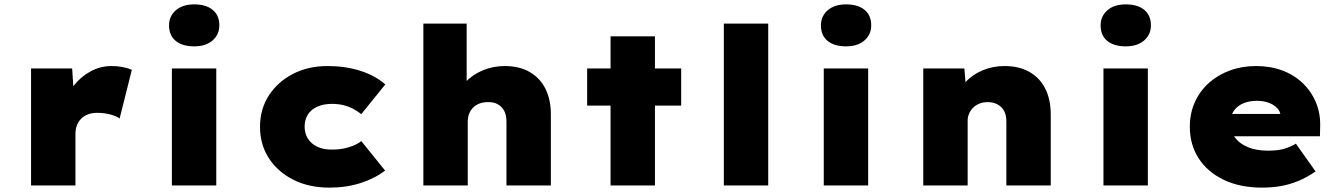

<svg xmlns="http://www.w3.org/2000/svg" viewBox="-20 -848 6123 878"><path d="M122 0V-535H310L322 -347L269 -361Q283 -413 316 -455Q349 -497 394 -521.5Q439 -546 490 -546Q516 -546 540 -541.5Q564 -537 583 -529L527 -306Q513 -317 484.5 -324.5Q456 -332 425 -332Q400 -332 381 -324.5Q362 -317 349.5 -303.5Q337 -290 331 -273Q325 -256 325 -236V0Z M766 0V-535H969V0ZM868 -636Q814 -636 783.5 -661Q753 -686 753 -732Q753 -774 784 -801Q815 -828 868 -828Q922 -828 952.5 -803Q983 -778 983 -732Q983 -690 952 -663Q921 -636 868 -636Z M1486 10Q1393 10 1321.5 -26Q1250 -62 1209.5 -124.5Q1169 -187 1169 -268Q1169 -349 1209.5 -411.5Q1250 -474 1319.5 -510Q1389 -546 1478 -546Q1559 -546 1627 -524.5Q1695 -503 1742 -462L1632 -326Q1616 -339 1595.5 -350Q1575 -361 1551 -367Q1527 -373 1498 -373Q1459 -373 1430.5 -360Q1402 -347 1387.5 -323.5Q1373 -300 1373 -269Q1373 -239 1387 -215.5Q1401 -192 1429 -178Q1457 -164 1496 -164Q1530 -164 1555 -169.5Q1580 -175 1599.5 -183.5Q1619 -192 1632 -203L1741 -68Q1694 -32 1629 -11Q1564 10 1486 10Z M1916 0V-740H2114V-411L2066 -394Q2076 -438 2108 -472Q2140 -506 2187 -526Q2234 -546 2288 -546Q2356 -546 2403.5 -518Q2451 -490 2475 -440.5Q2499 -391 2499 -326V0H2296V-291Q2296 -321 2286 -340.5Q2276 -360 2256.5 -371Q2237 -382 2211 -381Q2191 -381 2174 -375Q2157 -369 2144.5 -357Q2132 -345 2125.5 -328.5Q2119 -312 2119 -292V0H2018Q1975 0 1949.5 0Q1924 0 1916 0Z M2772 0V-682H2975V0ZM2665 -365V-535H3095V-365Z M3290 0V-740H3493V0Z M3747 0V-535H3950V0ZM3849 -636Q3795 -636 3764.5 -661Q3734 -686 3734 -732Q3734 -774 3765 -801Q3796 -828 3849 -828Q3903 -828 3933.5 -803Q3964 -778 3964 -732Q3964 -690 3933 -663Q3902 -636 3849 -636Z M4202 0V-535H4390L4400 -411L4353 -398Q4364 -439 4395 -472.5Q4426 -506 4472.5 -526Q4519 -546 4574 -546Q4641 -546 4688.5 -518.5Q4736 -491 4760.5 -441.5Q4785 -392 4785 -324V0H4582V-293Q4582 -321 4572 -340Q4562 -359 4542.5 -370Q4523 -381 4497 -381Q4474 -381 4457 -373.5Q4440 -366 4428.5 -354Q4417 -342 4411 -327Q4405 -312 4405 -297V0H4304Q4261 0 4235.5 0Q4210 0 4202 0Z M5026 0V-535H5229V0ZM5128 -636Q5074 -636 5043.5 -661Q5013 -686 5013 -732Q5013 -774 5044 -801Q5075 -828 5128 -828Q5182 -828 5212.5 -803Q5243 -778 5243 -732Q5243 -690 5212 -663Q5181 -636 5128 -636Z M5752 10Q5650 10 5575.5 -26Q5501 -62 5461 -124.5Q5421 -187 5421 -268Q5421 -330 5444 -381Q5467 -432 5508.5 -469Q5550 -506 5605 -526Q5660 -546 5724 -546Q5789 -546 5843 -526Q5897 -506 5936.5 -468.5Q5976 -431 5997.5 -380Q6019 -329 6017 -268L6016 -225H5541L5518 -327H5855L5836 -301V-319Q5835 -338 5820.5 -353.5Q5806 -369 5782 -378Q5758 -387 5728 -387Q5693 -387 5665.5 -375.5Q5638 -364 5622 -341Q5606 -318 5606 -284Q5606 -248 5626.5 -220Q5647 -192 5685.5 -175.5Q5724 -159 5779 -159Q5826 -159 5855.5 -168.5Q5885 -178 5906 -191L5996 -64Q5957 -37 5917 -20.5Q5877 -4 5836.5 3Q5796 10 5752 10Z"/></svg>

Font: Lexend Exa Black
Style: Regular
Weight: 900
Designer: Bonnie Shaver-Troup, Thomas Jockin
Foundry: Lexend
Version: Version 1.007